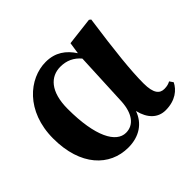

<svg xmlns="http://www.w3.org/2000/svg" viewBox="-136 -740 935 935"><g transform="rotate(-45 331.0 -273.0)"><path d="M400 -164C395 -86 361 -42 308 -42C241 -42 189 -134 189 -325C189 -445 242 -496 309 -496C352 -496 386 -480 413 -448ZM633 -71C622 -65 610 -61 591 -61C560 -61 538 -82 538 -152C538 -238 551 -360 578 -552L569 -559L425 -542L416 -482C384 -531 341 -563 275 -563C161 -563 37 -461 37 -273C37 -85 137 17 265 17C342 17 395 -21 417 -83C432 -19 470 17 522 17C590 17 629 -17 646 -52Z"/></g></svg>

Font: Noto Serif TC Black
Style: Regular
Weight: 900
Version: Version 1.001;PS 1.001;hotconv 16.6.54;makeotf.lib2.5.65590